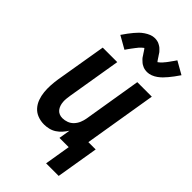

<svg xmlns="http://www.w3.org/2000/svg" viewBox="-277 -834 1057 1057"><g transform="rotate(45 251.5 -305.0)"><path d="M319 151 344 0H272L283 -67Q273 -51 260 -36.5Q247 -22 231 -11.5Q215 -1 196 3.5Q177 8 160 8Q133 8 109.5 -1Q86 -10 70 -28Q54 -46 45.5 -69.5Q37 -93 34.5 -118.5Q32 -144 33.5 -170Q35 -196 39 -222L89 -520H202L150 -207Q148 -194 146.5 -180.5Q145 -167 146 -154Q147 -141 151 -129Q155 -117 162.5 -107.5Q170 -98 181.5 -93Q193 -88 206 -88Q224 -88 241.5 -94.5Q259 -101 272 -115Q285 -129 292 -146Q299 -163 302 -180L358 -520H471L401 -96H458L417 151ZM182 -596 108 -638Q120 -656 131 -670.5Q142 -685 152 -697Q162 -709 172 -719Q182 -729 196 -738.5Q210 -748 225 -754Q240 -760 256 -760Q261 -760 265 -759.5Q269 -759 274 -758Q279 -757 283.5 -755.5Q288 -754 292 -751.5Q296 -749 300 -747Q304 -745 307.5 -742Q311 -739 314 -736Q317 -733 320.5 -729.5Q324 -726 327 -722.5Q330 -719 332 -715Q334 -711 336.5 -708Q339 -705 341 -701.5Q343 -698 346.5 -693Q350 -688 352.5 -684Q355 -680 358 -677Q361 -674 361 -672Q360 -672 358 -672.5Q356 -673 355 -673H354L358 -676Q361 -678 364 -680.5Q367 -683 370 -685.5Q373 -688 374.5 -690Q376 -692 378 -693.5Q380 -695 382 -697.5Q384 -700 385.5 -702Q387 -704 389.5 -706.5Q392 -709 394 -712Q396 -715 398.5 -718Q401 -721 403 -724Q405 -727 407.5 -730.5Q410 -734 412.5 -737.5Q415 -741 418 -745Q421 -749 423.5 -753Q426 -757 429 -761L503 -719Q491 -701 480 -686.5Q469 -672 459 -660Q449 -648 439 -638Q429 -628 416 -618.5Q403 -609 387.5 -603Q372 -597 357 -597Q352 -597 347 -597.5Q342 -598 337 -599Q332 -600 328 -601.5Q324 -603 319.5 -605.5Q315 -608 311 -610Q307 -612 304 -615Q301 -618 297.5 -621Q294 -624 290.5 -627.5Q287 -631 284 -634.5Q281 -638 279 -642Q277 -646 274.5 -649Q272 -652 270 -655.5Q268 -659 264.5 -664Q261 -669 258.5 -673Q256 -677 253 -680Q250 -683 250 -685Q252 -685 253.5 -684.5Q255 -684 256 -684H257L254 -682Q250 -679 247 -676.5Q244 -674 241 -671.5Q238 -669 236.5 -667Q235 -665 233 -663.5Q231 -662 229 -659.5Q227 -657 225.5 -655Q224 -653 222 -650.5Q220 -648 217.5 -645Q215 -642 213 -639Q211 -636 208.5 -633Q206 -630 203.5 -626.5Q201 -623 198.5 -619.5Q196 -616 193 -612Q190 -608 187.5 -604Q185 -600 182 -596Z"/></g></svg>

Font: Iosevka Custom
Style: Bold Italic
Weight: 700
Italic angle: -9°
Designer: Belleve Invis
Foundry: Belleve Invis
Version: Version 30.3.1; ttfautohint (v1.8.3)